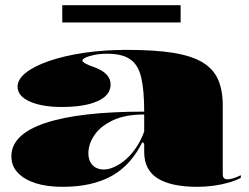

<svg xmlns="http://www.w3.org/2000/svg" viewBox="-20 -708 963 743"><path d="M471 -515Q579 -515 650.5 -503.5Q722 -492 764 -466.5Q806 -441 824 -400Q842 -359 842 -300V-34Q842 -24 846.5 -19Q851 -14 860 -14Q869 -14 882.5 -18Q896 -22 912 -30V-20Q894 -10 867 -2Q840 6 808 10.5Q776 15 744 15Q643 15 590.5 -17.5Q538 -50 538 -120Q538 -129 538 -133Q538 -137 538 -141.5Q538 -146 538 -152L531 -158Q509 -114 479.5 -81Q450 -48 412 -27Q374 -6 326.5 4.5Q279 15 222 15Q162 15 118 1Q74 -13 49 -39.5Q24 -66 24 -103Q24 -188 155.5 -232Q287 -276 538 -276Q538 -359 526.5 -408Q515 -457 484 -478.5Q453 -500 396 -500Q367 -500 345 -495.5Q323 -491 311 -485Q299 -479 299 -474Q299 -469 310 -462.5Q321 -456 350 -446Q408 -423 408 -381Q408 -339 357.5 -316.5Q307 -294 219 -294Q143 -294 95.5 -315Q48 -336 48 -373Q48 -401 80 -426.5Q112 -452 170 -472Q228 -492 305 -503.5Q382 -515 471 -515ZM538 -265Q464 -265 416 -242Q368 -219 345 -184.5Q322 -150 322 -115Q322 -95 329.5 -81Q337 -67 350.5 -59.5Q364 -52 382 -52Q400 -52 421.5 -61.5Q443 -71 464.5 -89Q486 -107 505.5 -135Q525 -163 538 -199ZM221 -621V-688H679V-621Z"/></svg>

Font: Kalnia SemiExpanded SemiBold
Style: Regular
Weight: 600
Width: 6
Designer: Frida Medrano
Foundry: Frida Medrano
Version: Version 1.105